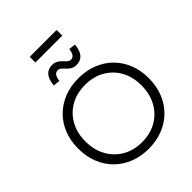

<svg xmlns="http://www.w3.org/2000/svg" viewBox="-310 -1312 1488 1488"><g transform="rotate(-45 434.5 -568.0)"><path d="M434.5 10.5Q349 10.5 278 -17.8Q207 -46 155.5 -97.8Q104 -149.5 76 -220.8Q48 -292 48 -378Q48 -463 76 -533.5Q104 -604 155.5 -655.2Q207 -706.5 277.8 -734.5Q348.5 -762.5 434.5 -762.5Q520.5 -762.5 591.2 -734.5Q662 -706.5 713.5 -655.2Q765 -604 793.2 -533.5Q821.5 -463 821.5 -378Q821.5 -292 793.5 -220.8Q765.5 -149.5 713.8 -97.8Q662 -46 591.2 -17.8Q520.5 10.5 434.5 10.5ZM434.5 -62.5Q526 -62.5 595.2 -102.8Q664.5 -143 703.2 -214Q742 -285 742 -378Q742 -470 703.2 -540.2Q664.5 -610.5 595.2 -650Q526 -689.5 434.5 -689.5Q343.5 -689.5 274.2 -650Q205 -610.5 166 -540.2Q127 -470 127 -378Q127 -285 166 -214Q205 -143 274 -102.8Q343 -62.5 434.5 -62.5ZM545 -972 600.5 -966Q595.5 -905 569.5 -874.8Q543.5 -844.5 498.5 -844.5Q472.5 -844.5 453.5 -855.2Q434.5 -866 414 -888.5Q398.5 -906 388.2 -912.8Q378 -919.5 365.5 -919.5Q345 -919.5 332.8 -903.2Q320.5 -887 316 -851.5L260.5 -857.5Q266 -918.5 291.8 -949Q317.5 -979.5 362.5 -979.5Q388 -979.5 407.8 -968.8Q427.5 -958 448.5 -934.5Q464.5 -917 474.8 -910.5Q485 -904 496.5 -904Q516.5 -904 528.8 -920.8Q541 -937.5 545 -972ZM580 -1146V-1084H285.5V-1146Z"/></g></svg>

Font: Hepta Slab ExtraLight
Style: Regular
Weight: 400
Version: Version 1.102